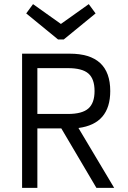

<svg xmlns="http://www.w3.org/2000/svg" viewBox="-20 -910 620 930"><path d="M87 0V-650H318Q514 -650 514 -469Q514 -310 360 -290L533 0H447L277 -288H161V0ZM161 -358H309Q378 -358 408 -384.5Q438 -411 438 -469Q438 -528 408 -554Q378 -580 309 -580H161ZM261 -719 107 -845 140 -890 275 -794 410 -890 443 -845 289 -719Z"/></svg>

Font: Sometype Mono
Style: Regular
Weight: 400
Monospace: yes
Designer: Ryoichi Tsunekawa
Foundry: Dharma Type
Version: Version 1.000; ttfautohint (v1.8.3)